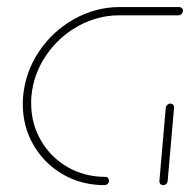

<svg xmlns="http://www.w3.org/2000/svg" viewBox="-20 -539 553 559"><path d="M297.4 -13Q297.4 -7.4 293.5 -3.7Q289.6 0 284.1 0Q217.4 0 163.1 -31.3Q108.9 -62.6 77.6 -116.7Q46.3 -170.7 46.3 -236.3Q46.3 -247.8 47.4 -259.3Q53.7 -329.6 93.7 -389.3Q133.7 -448.9 196.3 -483.7Q258.9 -518.5 329.3 -518.5H501.9Q506.3 -518.5 509.4 -515.6Q512.6 -512.6 512.6 -508.5Q512.6 -502.6 508.7 -498.5Q504.8 -494.4 499.6 -494.4H327.4Q263.7 -494.4 207 -462.8Q150.4 -431.1 113.9 -377.2Q77.4 -323.3 71.5 -259.3Q70.7 -252.2 70.7 -238.9Q70.7 -179.3 99.1 -130.2Q127.4 -81.1 176.7 -52.6Q225.9 -24.1 286.3 -24.1Q291.1 -24.1 294.3 -20.9Q297.4 -17.8 297.4 -13ZM455.2 0Q450 0 446.9 -3.5Q443.7 -7 444.1 -12.2L462.6 -225.2Q463.3 -230.4 467.2 -233.9Q471.1 -237.4 475.9 -237.4Q480.7 -237.4 484.1 -233.9Q487.4 -230.4 486.7 -225.2L468.1 -12.2Q467.8 -7 464.1 -3.5Q460.4 0 455.2 0Z"/></svg>

Font: 26F Galaxy Sans Thin
Style: Italic
Weight: 100
Italic angle: -4.99998°
Designer: C₂₉H₂₅N₃O₅
Version: Version 1.200